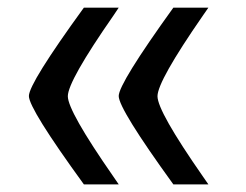

<svg xmlns="http://www.w3.org/2000/svg" viewBox="-20 -484 644 503"><path d="M199.7 -1Q55.7 -199.2 55.7 -232.4Q55.7 -265.6 199.7 -463.9H291L277.3 -443.4Q157.7 -271.5 157.7 -231.9Q157.7 -192.9 277.3 -21L291 -1ZM434.1 -1Q291 -198.7 291 -232.4Q291 -265.1 434.1 -463.9H525.9L511.7 -443.4Q392.6 -271.5 392.6 -231.9Q392.6 -192.4 511.7 -21.5L525.9 -1Z"/></svg>

Font: Sahel WOL
Style: WOL
Weight: 400
Foundry: Saber Rastikerdar (saber.rastikerdar@gmail.com)
Version: Version 1.0.0-alpha22